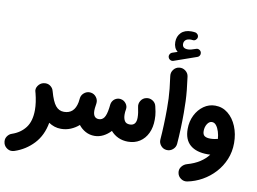

<svg xmlns="http://www.w3.org/2000/svg" viewBox="-119 -1153 2214 1652"><g transform="rotate(10 987.5 -327.0)"><path d="M192.4 -219.2Q182.1 -248 200 -274.9Q217.8 -301.8 247.6 -308.6Q255.9 -310.5 264.6 -310.5Q291.5 -311 311.3 -294.4Q331.1 -277.8 335.9 -255.9Q336.4 -254.9 336.9 -253.4Q360.4 -167.5 389.4 -131.8Q418.5 -96.2 461.9 -96.2H462.4Q493.2 -96.2 514.6 -74.5Q536.1 -52.7 536.1 -22Q536.1 8.3 514.6 30.3Q493.2 52.2 462.4 52.2H461.9Q432.6 52.2 405.8 43.5Q378.9 34.7 355 18.6Q335 131.3 266.8 204.1Q198.7 276.9 102.1 309.1Q68.8 319.8 42.2 303.7Q15.6 287.6 7.3 260.7Q-2.4 226.1 13.7 200.9Q29.8 175.8 54.2 168Q129.4 142.6 172.1 85.9Q214.8 29.3 214.8 -68.4Q214.8 -132.8 194.3 -213.4Q193.4 -216.3 192.4 -219.2Z M388.2 -22Q388.2 -52.7 410.2 -74.5Q432.1 -96.2 462.4 -96.2Q553.2 -96.2 573.2 -199.2Q574.7 -213.9 578.1 -236.8V-237.8Q578.6 -238.3 578.6 -239.3Q578.6 -239.3 578.6 -239.7Q582.5 -261.2 598.6 -277.3Q599.1 -277.8 599.6 -278.3Q599.6 -278.3 599.6 -278.3Q611.8 -290.5 628.4 -296.4Q645 -302.2 662.6 -299.3Q692.9 -294.9 711.4 -270Q730 -245.1 725.6 -214.8Q721.2 -186.5 720 -173.8Q718.8 -161.1 718.8 -153.3Q718.8 -86.4 769.5 -86.4Q798.3 -86.4 815.7 -111.3Q833 -136.2 841.3 -196.8Q842.3 -210.9 845.2 -229.5Q847.2 -243.2 854.5 -255.4Q854.5 -255.9 855 -255.9Q855.5 -256.3 855.5 -256.8Q865.7 -273.4 883.5 -282.5Q901.4 -291.5 921.4 -289.6Q922.9 -289.6 924.3 -289.1H925.3Q954.1 -284.7 971.9 -261.2Q989.7 -237.8 985.4 -210.9Q983.9 -198.7 981.9 -187Q981 -175.8 981 -165.5Q981 -131.3 993.9 -109.4Q1006.8 -87.4 1039.6 -87.4Q1096.2 -87.4 1096.2 -156.7Q1096.2 -178.2 1093 -200.4Q1089.8 -222.7 1084.5 -246.6Q1077.6 -276.4 1094 -302.7Q1110.4 -329.1 1140.1 -335.4Q1169.9 -342.3 1196.3 -325.9Q1222.7 -309.6 1229 -279.8Q1235.8 -252 1239 -233.6Q1242.2 -215.3 1243.4 -200.2Q1244.6 -185.1 1244.6 -166Q1244.6 -97.7 1220.2 -46.6Q1195.8 4.4 1151.9 32.7Q1107.9 61 1049.3 61Q1002.9 61 964.6 43.5Q926.3 25.9 898.4 -6.3Q868.7 25.9 832.5 43.9Q796.4 62 757.3 62Q714.4 62 678.7 42.7Q643.1 23.4 618.2 -8.8Q585.9 19.5 546.4 35.9Q506.8 52.2 462.4 52.2Q432.1 52.2 410.2 30.3Q388.2 8.3 388.2 -22Z M1270 -713.9Q1265.1 -726.6 1271.7 -740.2Q1278.3 -753.9 1292 -758.8L1336.9 -773.9Q1302.2 -803.2 1302.2 -855Q1302.2 -904.3 1333.7 -936.3Q1365.2 -968.3 1422.9 -968.3Q1440.9 -968.3 1455.6 -965.8Q1469.7 -963.9 1478.8 -952.6Q1487.8 -941.4 1486.3 -927.7Q1484.9 -914.1 1473.6 -904.3Q1462.4 -894.5 1448.2 -896.5Q1442.4 -897.9 1432.6 -897.9Q1400.9 -897.9 1386 -884.5Q1371.1 -871.1 1371.1 -850.1Q1371.1 -810.5 1419.9 -810.5Q1432.6 -810.5 1446.3 -813.7Q1460 -816.9 1490.2 -827.6Q1504.4 -832.5 1517.8 -824.7Q1531.2 -816.9 1534.7 -802.2Q1538.1 -789.1 1531.5 -777.1Q1524.9 -765.1 1512.7 -761.2L1314.9 -691.9Q1301.3 -687 1288.1 -693.6Q1274.9 -700.2 1270 -713.9ZM1310.5 -559.6Q1306.6 -589.8 1325.4 -614.5Q1344.2 -639.2 1374.5 -643.1Q1404.8 -647 1429.4 -628.2Q1454.1 -609.4 1458 -579.1Q1466.8 -514.2 1471.7 -464.8Q1476.6 -415.5 1478.5 -369.4Q1480.5 -323.2 1480.5 -267.6Q1480.5 -196.8 1477.8 -125.7Q1475.1 -54.7 1470.2 5.4Q1467.8 35.6 1443.8 55.9Q1419.9 76.2 1389.6 73.7Q1358.9 71.3 1339.1 47.4Q1319.3 23.4 1321.8 -6.3Q1326.7 -66.9 1329.3 -137Q1332 -207 1332 -274.9Q1332 -325.2 1330.3 -365.2Q1328.6 -405.3 1324 -450.2Q1319.3 -495.1 1310.5 -559.6Z M1736.8 -375Q1800.3 -375 1848.6 -335.9Q1897 -296.9 1924.3 -231Q1951.7 -165 1951.7 -85Q1951.7 -8.8 1924.3 57.4Q1897 123.5 1849.4 175.5Q1801.8 227.5 1740.5 262Q1679.2 296.4 1611.8 309.6Q1582 315.4 1556.4 297.6Q1530.8 279.8 1525.4 250Q1519.5 219.7 1537.6 195.6Q1555.7 171.4 1584.5 163.1Q1647.5 145.5 1693.4 115.7Q1739.3 85.9 1767.1 47.9Q1754.9 48.8 1743.7 48.8Q1644.5 48.8 1590.8 2.7Q1537.1 -43.5 1537.1 -136.2Q1537.1 -202.6 1564.2 -256.8Q1591.3 -311 1636.7 -343Q1682.1 -375 1736.8 -375ZM1675.8 -142.6Q1675.8 -111.8 1692.6 -99.9Q1709.5 -87.9 1742.2 -87.9Q1760.7 -87.9 1777.3 -90.6Q1793.9 -93.3 1808.1 -96.7Q1806.2 -128.4 1796.6 -159.4Q1787.1 -190.4 1771.2 -210.7Q1755.4 -231 1733.4 -231Q1709.5 -231 1692.6 -204.6Q1675.8 -178.2 1675.8 -142.6Z"/></g></svg>

Font: Mikhak ExtraBold
Style: Regular
Weight: 800
Designer: Amin Abedi
Version: Version 3.3